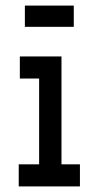

<svg xmlns="http://www.w3.org/2000/svg" viewBox="-20 -667 353 687"><path d="M69 -571H244V-647H69ZM47 0H266V-79H200V-465H51V-386H120V-79H47Z"/></svg>

Font: Inconsolata ExtraCondensed
Style: Bold
Weight: 700
Width: 2
Monospace: yes
Designer: Raph Levien, Cyreal, Brenton Simpson
Foundry: Raph Levien, Cyreal, Google
Version: Version 3.100